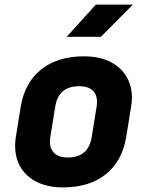

<svg xmlns="http://www.w3.org/2000/svg" viewBox="-20 -805 640 835"><path d="M254 10Q182 10 132 -18Q82 -46 60.5 -95.5Q39 -145 49 -210L70 -340Q87 -445 158.5 -502.5Q230 -560 345 -560Q418 -560 467.5 -532Q517 -504 539 -454.5Q561 -405 550 -340L529 -210Q512 -105 440.5 -47.5Q369 10 254 10ZM275 -120Q365 -120 379 -210L400 -340Q407 -384 387.5 -407Q368 -430 324 -430Q234 -430 220 -340L199 -210Q192 -167 212 -143.5Q232 -120 275 -120ZM270 -645 397 -785H558L419 -645Z"/></svg>

Font: JetBrains Mono NL ExtraBold
Style: Italic
Weight: 800
Italic angle: -9°
Monospace: yes
Designer: Philipp Nurullin, Konstantin Bulenkov
Foundry: JetBrains
Version: Version 2.305; ttfautohint (v1.8.4.7-5d5b)